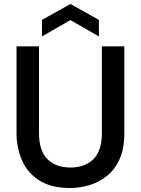

<svg xmlns="http://www.w3.org/2000/svg" viewBox="-20 -933 707 965"><path d="M332 12Q237 12 177.5 -26Q118 -64 90.5 -127.5Q63 -191 63 -265V-700H176V-264Q176 -175 218.5 -133Q261 -91 334 -91Q407 -91 449.5 -133Q492 -175 492 -264V-700H605V-265Q605 -186 581 -133Q557 -80 516.5 -48Q476 -16 427.5 -2Q379 12 332 12ZM191 -750V-833L334 -913L477 -833V-750L334 -832Z"/></svg>

Font: Rethink Sans SemiBold
Style: Regular
Weight: 600
Designer: The Rethink Sans project authors (Hans Thiessen). DM Sans designed by Colophon Foundry.
Foundry: Rethink Communications LLC
Version: Version 1.001